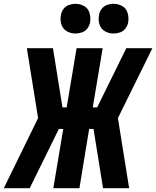

<svg xmlns="http://www.w3.org/2000/svg" viewBox="-45 -988 820 1008"><path d="M-25 0H111L264 -311H287L235 0H372L423 -311H446L496 0H633L574 -368L755 -735H618L465 -424H442L494 -735H357L305 -424H283L233 -735H96L155 -368ZM551 -812Q568 -812 585.5 -818Q603 -824 614 -839Q625 -854 628 -871Q632 -896 625 -920Q618 -944 597 -956Q576 -968 551 -968Q534 -968 517 -962Q500 -956 488.5 -941Q477 -926 475 -909Q470 -884 477 -860.5Q484 -837 505 -824.5Q526 -812 551 -812ZM351 -812Q368 -812 385.5 -818Q403 -824 414 -839Q425 -854 428 -871Q432 -896 425 -920Q418 -944 397 -956Q376 -968 351 -968Q334 -968 317 -962Q300 -956 288.5 -941Q277 -926 275 -909Q270 -884 277 -860.5Q284 -837 305 -824.5Q326 -812 351 -812Z"/></svg>

Font: Iosevka Sparkle Extrabold
Style: Italic
Weight: 800
Italic angle: -9°
Designer: Belleve Invis
Foundry: Belleve Invis
Version: Version 4.5.0; ttfautohint (v1.8.3)